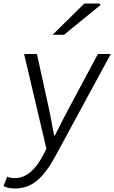

<svg xmlns="http://www.w3.org/2000/svg" viewBox="-63 -839 650 1092"><path d="M-43 219 -22 166Q-2 174 21 174Q68 174 108.5 141Q149 108 181 46L201 7L74 -532H147L215 -222Q226 -173 232 -134L245 -68H249Q301 -172 328 -222L494 -532H567L252 49Q201 144 147 188.5Q93 233 24 233Q-19 233 -43 219ZM417 -819H503L508 -810L301 -641H236Z"/></svg>

Font: Nebula Sans Book
Style: Regular
Weight: 400
Italic angle: -9°
Designer: Paul D. Hunt for Adobe (as Source Sans)
Foundry: Nebula Entertainment & Broadcasting LLC
Version: Version 1.010